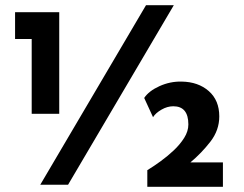

<svg xmlns="http://www.w3.org/2000/svg" viewBox="-20 -711 939 739"><path d="M38 -664H208V-273H102V-561H38ZM535 -334Q553 -361 594 -379.5Q635 -398 679 -397Q743 -396 783.5 -360.5Q824 -325 824 -263Q824 -210 790 -166Q756 -122 713 -86H838V8H547V-56Q570 -70 597 -89.5Q624 -109 648.5 -132Q673 -155 689 -180.5Q705 -206 705 -232Q705 -302 647 -302Q624 -302 601.5 -289Q579 -276 569 -260ZM649 -691 242 0H135L542 -691Z"/></svg>

Font: Reem Kufi Medium
Style: Regular
Weight: 500
Designer: Khaled Hosny
Version: Version 1.001